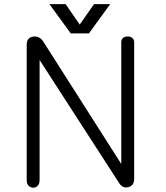

<svg xmlns="http://www.w3.org/2000/svg" viewBox="-20 -877 790 916"><path d="M107.4 -663.1V-16.6Q107.4 -1 116.2 8.8Q125 17.6 137.7 18.6Q150.4 18.6 159.2 9.8Q168.9 0 168.9 -16.6V-590.8L548.8 -2.9Q566.4 23.4 592.8 15.6Q620.1 8.8 620.1 -24.4V-675.8Q620.1 -688.5 610.4 -696.3Q601.6 -703.1 588.9 -703.1Q576.2 -703.1 567.4 -696.3Q558.6 -689.5 558.6 -675.8V-94.7L184.6 -681.6Q166 -707 136.7 -702.1Q107.4 -697.3 107.4 -663.1ZM293 -857.4H215.8L317.4 -717.8H404.3L505.9 -857.4H428.7L360.4 -759.8Z"/></svg>

Font: Gulim
Style: Regular
Weight: 400
Version: Version 2.21